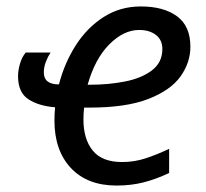

<svg xmlns="http://www.w3.org/2000/svg" viewBox="-20 -566 639 596"><path d="M342 10Q251 10 200 -44.5Q149 -99 149 -192Q149 -202 149.5 -212.5Q150 -223 151 -233Q100 -237 68 -258Q36 -279 36 -330Q36 -347 42 -368Q48 -389 60 -403H137Q129 -391 122.5 -374.5Q116 -358 116 -341Q116 -304 163 -304Q180 -370 215 -425Q250 -480 301.5 -513Q353 -546 417 -546Q488 -546 529.5 -515.5Q571 -485 571 -421Q571 -372 540.5 -329Q510 -286 441 -259Q372 -232 258 -232H241Q240 -223 239.5 -213Q239 -203 239 -195Q239 -134 268 -98.5Q297 -63 359 -63Q397 -63 432 -74.5Q467 -86 505 -104V-29Q465 -10 426 0Q387 10 342 10ZM252 -303H260Q317 -303 368 -313Q419 -323 451.5 -347.5Q484 -372 484 -414Q484 -442 464 -457.5Q444 -473 412 -473Q364 -473 319.5 -428.5Q275 -384 252 -303Z"/></svg>

Font: Noto IKEA Latin
Style: Italic
Weight: 400
Italic angle: -12°
Designer: Monotype Design Team
Foundry: Monotype Imaging Inc.
Version: Version 1.0